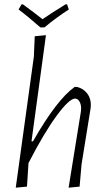

<svg xmlns="http://www.w3.org/2000/svg" viewBox="-20 -866 498 890"><path d="M291 -846 299 -822Q244 -787 186 -739H167Q108 -791 66 -822L80 -846H86Q133 -812 177 -777Q207 -798 284 -846ZM337 -463Q366 -456 384 -433Q402 -410 401 -377L400 -364L358 -104L349 -1L298 4L355 -349L356 -363Q356 -383 348 -396Q340 -409 328 -409Q301 -409 242.5 -329.5Q184 -250 112 -110V-108L105 -1L53 4L137 -604L141 -698L193 -703L126 -211H133Q243 -404 326 -463Z"/></svg>

Font: Alegreya Sans SC Light
Style: Italic
Weight: 300
Italic angle: -7°
Designer: Juan Pablo del Peral
Foundry: Huerta Tipografica
Version: Version 2.007